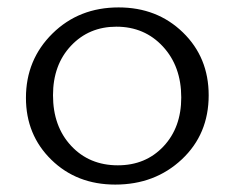

<svg xmlns="http://www.w3.org/2000/svg" viewBox="-20 -492 633 518"><path d="M291 6Q187 6 118.5 -61Q50 -128 50 -228Q50 -331 121.5 -401.5Q193 -472 300 -472Q404 -472 473.5 -404.5Q543 -337 543 -235Q543 -130 470.5 -62Q398 6 291 6ZM298 -46Q373 -46 421 -97Q469 -148 469 -229Q469 -313 419.5 -366.5Q370 -420 294 -420Q220 -420 171.5 -368.5Q123 -317 123 -235Q123 -151 172 -98.5Q221 -46 298 -46Z"/></svg>

Font: EauTestSC
Style: Regular
Weight: 400
Designer: Christian Thalmann (Catharsis Fonts)
Version: Version 0.001;PS 000.001;hotconv 1.0.88;makeotf.lib2.5.64775